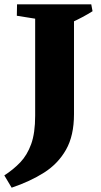

<svg xmlns="http://www.w3.org/2000/svg" viewBox="-44 -682 470 890"><path d="M10 188 -24 131Q18 104 50 70.5Q82 37 100.5 -14Q119 -65 119 -146V-662H299V-153Q299 -53 262 12Q225 77 160.5 118Q96 159 10 188ZM172 -587 34 -609 35 -662H175ZM286 -577 285 -662H379L385 -630Q363 -616 338.5 -603Q314 -590 286 -577Z"/></svg>

Font: Eczar
Style: Bold
Weight: 700
Designer: Vaibhav Singh
Foundry: Rosetta Type Foundry
Version: Version 2.000